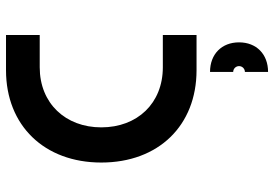

<svg xmlns="http://www.w3.org/2000/svg" viewBox="-160 -530 934 655"><g transform="rotate(-90 307.5 -203.0)"><path d="M395 0H515V-115H405C282 -115 200 -202 200 -325C200 -447 282 -535 405 -535H515V-650H395C206 -650 80 -519 80 -325C80 -130 206 0 395 0ZM389 244C450 244 490 204 490 145C490 86 450 46 389 46V125C400 125 409 134 409 145C409 156 400 165 389 165Z"/></g></svg>

Font: Grotesk 03
Style: Bold
Weight: 500
Designer: Frank Adebiaye, contributions by Jérémy Landes, Ariel Martín Pérez
Foundry: Velvetyne Type Foundry
Version: Version 3.000;Glyphs 3.1.2 (3150)